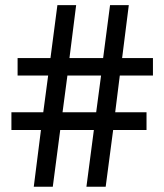

<svg xmlns="http://www.w3.org/2000/svg" viewBox="-20 -710 624 730"><path d="M435.5 -422.9 418 -283.2H537.1V-215.8H410.2L381.8 0H308.6L336.9 -215.8H209L180.7 0H108.4L135.7 -215.8H23.4V-283.2H144.5L163.1 -422.9H46.9V-489.3H171.9L198.2 -690.4H269.5L244.1 -489.3H372.1L398.4 -690.4H469.7L444.3 -489.3H561.5V-422.9ZM364.3 -422.9H236.3L217.8 -283.2H345.7Z"/></svg>

Font: Dinish Expanded
Style: Regular
Weight: 400
Width: 7
Designer: Charles Nix
Foundry: Playbeing
Version: Version 2.005; ttfautohint (v1.8.3)